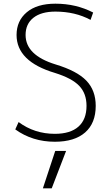

<svg xmlns="http://www.w3.org/2000/svg" viewBox="-20 -760 603 1043"><path d="M213 263 280 60H339L261 263ZM281 -697Q204 -697 161.5 -663.5Q119 -630 119 -570Q119 -460 282 -410Q398 -375 449 -322Q500 -269 500 -185Q500 -91 442.5 -40.5Q385 10 278 10Q156 10 63 -57L81 -97Q167 -33 278 -33Q362 -33 406 -72Q450 -111 450 -185Q450 -252 410.5 -293.5Q371 -335 278 -364Q70 -426 70 -570Q70 -647 125.5 -693.5Q181 -740 281 -740Q393 -740 486 -692L472 -652Q388 -697 281 -697Z"/></svg>

Font: M PLUS 1p Light
Style: Regular
Weight: 300
Version: Version 1.061